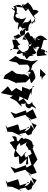

<svg xmlns="http://www.w3.org/2000/svg" viewBox="1674 -2528 1138 4527"><g transform="rotate(90 2243.5 -264.0)"><path d="M78 -262 115 -254C52 -175 11 -203 141 -226C71 -171 92 -92 135 -6C224 -92 72 -78 205 -17C144 5 150 93 235 -49C404 -15 413 26 535 -102C513 -90 455 -42 525 -134C607 -128 633 -93 680 -129C509 -171 669 -174 706 -326L606 -306C724 -318 720 -295 701 -361C592 -363 548 -378 491 -459C644 -391 473 -488 474 -531C562 -494 535 -510 407 -527C304 -453 363 -530 246 -604C219 -579 168 -411 271 -498C85 -442 43 -346 39 -351C28 -343 132 -280 77 -225ZM385 -316C488 -194 374 -76 422 -194C416 -64 339 -1 286 -124C291 -30 247 -147 108 -55C179 -83 118 -255 204 -345L115 -181C205 -318 300 -266 182 -357C344 -450 414 -518 409 -518C507 -502 538 -397 421 -431C590 -304 425 -309 569 -212C509 -247 448 -282 385 -316Z M1074 -654C1121 -568 1278 -535 1304 -583L1278 -808C1211 -654 1144 -825 1221 -807C1177 -724 1159 -799 1137 -656C921 -746 909 -669 923 -813C776 -665 806 -624 877 -537L920 -648C918 -521 930 -510 835 -445C953 -527 849 -473 900 -547C1014 -520 784 -470 837 -415C695 -354 720 -363 810 -277C638 -302 654 -284 723 -202L643 -242L658 -317C663 -219 716 -105 829 -199C753 -94 793 -161 842 -4C816 -19 918 -42 851 -52C935 -90 918 -74 917 16C1082 0 1082 -84 1176 63C1139 62 1118 63 1147 -153C1280 -16 1268 -135 1222 -226C1347 -232 1299 -245 1276 -260L1373 -320C1332 -394 1295 -335 1293 -491C1249 -379 1276 -533 1220 -547C1108 -464 1053 -452 1139 -513C1113 -596 1120 -565 1119 -474C1076 -650 1079 -563 944 -646L880 -545C1065 -513 990 -596 999 -594C1068 -554 1109 -603 1099 -688ZM908 -221C922 -367 949 -326 789 -228C955 -367 979 -397 1090 -359C970 -343 1091 -428 978 -428C1155 -460 1007 -281 1063 -382C1239 -365 1155 -239 1224 -287L1188 -164L1226 -332C1230 -138 1035 -79 1010 -128C1146 -42 1031 -115 1033 -176C899 -37 993 -184 877 -18C917 -145 866 -118 778 -296C821 -271 863 -244 908 -221Z M1696 -421C1760 -366 1646 -363 1713 -362C1700 -414 1786 -385 1702 -349C1889 -429 1713 -347 1729 -221L1741 -260L1714 -77L1641 20L1751 190L1838 225L1849 120L1952 -112L1933 -47L1920 -302L1827 -400C2018 -424 1917 -448 1839 -518C1789 -560 1878 -505 1796 -530C1680 -506 1575 -452 1650 -419L1510 -461L1396 -590L1423 -440L1381 -262L1357 -130L1359 -164L1298 -61L1414 97L1453 -87L1507 -148L1502 -340C1622 -477 1682 -303 1713 -313C1594 -400 1752 -447 1817 -510ZM1730 -774 1604 -641 1790 -636 1769 -665 1873 -685 1817 -693Z M2253 -155 2339 -348 2151 -415 2231 -428 2013 -464 2012 -506 2093 -395 2027 -218 2133 -209 2054 -73 2137 29 2014 121 2174 285 2236 -1 2284 79C2374 -143 2393 -81 2497 -211C2347 -150 2496 -267 2380 -309C2515 -248 2569 -409 2513 -418C2482 -435 2477 -468 2560 -556L2553 -537L2510 -533L2430 -461C2328 -478 2474 -359 2411 -445C2467 -318 2436 -366 2307 -251C2222 -304 2304 -285 2362 -133Z M2927 -421C2994 -375 3094 -437 2936 -442C3100 -337 3063 -284 3083 -268C2918 -411 2973 -320 2990 -384L3059 -162L2911 -121L2991 132L2928 175L3119 120L3083 127L3091 16L3193 -210L3143 -145L3109 -295C3229 -390 3132 -367 3150 -432C2998 -478 3111 -459 2928 -560C2876 -438 2907 -459 2765 -361L2799 -430L2758 -561L2555 -469L2639 -321L2581 -303L2666 -69L2612 75L2613 62L2763 -36C2737 -120 2710 -204 2687 -291C2796 -381 2736 -394 2794 -416C2764 -365 2826 -432 3039 -504Z M3874 -417 3941 -426 3742 -577 3485 -462C3421 -485 3431 -520 3435 -431C3434 -518 3383 -481 3380 -458C3334 -475 3267 -422 3239 -281L3258 -267C3263 -215 3151 -242 3312 -129C3300 -36 3175 -164 3194 23C3361 -105 3275 34 3351 76C3461 -40 3387 64 3518 -57C3638 -9 3683 -19 3606 -55C3711 25 3692 -99 3651 -132C3829 -163 3869 -118 3833 -206L3718 -325C3763 -322 3768 -314 3858 -304C3861 -406 3829 -326 3626 -362L3875 -440ZM3541 -417C3582 -439 3657 -435 3584 -491C3581 -466 3731 -239 3731 -272C3665 -352 3652 -209 3573 -313C3547 -284 3663 -240 3677 -191C3563 -96 3565 -77 3521 -71C3460 -121 3468 -38 3357 -156C3327 -257 3304 -179 3268 -150L3417 -177L3336 -330C3339 -364 3356 -259 3433 -325C3539 -415 3532 -329 3512 -401Z M4221 -421C4288 -375 4388 -437 4230 -442C4394 -337 4357 -284 4377 -268C4212 -411 4267 -320 4284 -384L4353 -162L4205 -121L4285 132L4222 175L4413 120L4377 127L4385 16L4487 -210L4437 -145L4403 -295C4523 -390 4426 -367 4444 -432C4292 -478 4405 -459 4222 -560C4170 -438 4201 -459 4059 -361L4093 -430L4052 -561L3849 -469L3933 -321L3875 -303L3960 -69L3906 75L3907 62L4057 -36C4031 -120 4004 -204 3981 -291C4090 -381 4030 -394 4088 -416C4058 -365 4120 -432 4333 -504Z"/></g></svg>

Font: Asimov Silicon
Style: Regular
Weight: 400
Designer: Google
Version: Version 2.000980; 2014